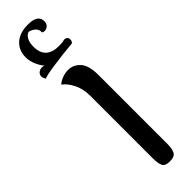

<svg xmlns="http://www.w3.org/2000/svg" viewBox="-298 -852 841 841"><g transform="rotate(-45 122.5 -432.0)"><path d="M105 -64V-451Q105 -494 88 -527Q71 -560 50 -574Q56 -582 75.5 -590.5Q95 -599 116 -599Q149 -599 172 -573.5Q195 -548 195 -488V-64Q195 -32 186.5 -16Q178 0 149 0Q120 0 112.5 -15.5Q105 -31 105 -64ZM13 -661Q13 -673 22 -680.5Q31 -688 43 -688Q51 -688 57 -685Q45 -698 34.5 -721.5Q24 -745 24 -770Q24 -812 52.5 -838Q81 -864 132 -864Q194 -864 194 -824Q194 -808 185 -800Q176 -792 165 -792Q156 -792 152 -796Q153 -814 140.5 -825Q128 -836 112 -839Q100 -836 90.5 -820.5Q81 -805 81 -778Q81 -701 163 -701Q187 -701 197 -705Q218 -705 218 -686Q218 -680 215 -674.5Q212 -669 208 -669Q142 -663 84.5 -654.5Q27 -646 21 -640Q13 -653 13 -661Z"/></g></svg>

Font: El Messiri
Style: Regular
Weight: 400
Designer: Mohamed Gaber
Foundry: Kief Type Foundry
Version: Version 2.006